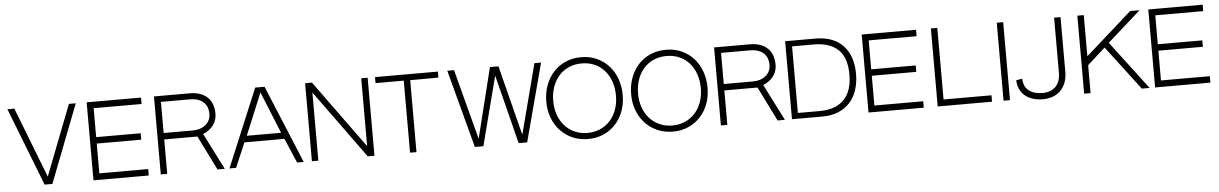

<svg xmlns="http://www.w3.org/2000/svg" viewBox="-34 -1297 11705 1844"><g transform="rotate(-5 5818.5 -375.5)"><path d="M641 -752H707L416 0H341L48 -752H115L378 -74Z M1345 -62V0H812V-752H1336V-690H874V-411H1303V-349H874V-62Z M1461 0V-752H1805Q1863 -752 1906 -736.5Q1949 -721 1978 -692Q2007 -663 2021 -623Q2035 -583 2035 -536Q2035 -472 1999 -424.5Q1963 -377 1900 -351L2078 0H2008L1843 -332H1523V0ZM1523 -394H1803Q1842 -394 1874 -404.5Q1906 -415 1929 -434.5Q1952 -454 1964.5 -481Q1977 -508 1977 -540Q1977 -572 1967 -600Q1957 -628 1935.5 -649Q1914 -670 1881 -682Q1848 -694 1803 -694H1523Z M2123 0 2437 -752H2527L2839 0H2775L2674 -237H2288L2187 0ZM2483 -701 2316 -298H2647Z M2918 0V-752H2984L3459 -98V-752H3521V0H3456L2980 -657V0Z M3864 0V-694H3592V-752H4198V-694L3926 -693V1Z M4489 0 4289 -752H4354L4532 -75L4700 -752H4782L4953 -78L5129 -752H5193L4993 0H4911L4743 -666L4571 0Z M5210 -373Q5210 -457 5236.5 -529.5Q5263 -602 5311 -655.5Q5359 -709 5427.5 -739.5Q5496 -770 5580 -770Q5664 -770 5731.5 -739Q5799 -708 5847 -654.5Q5895 -601 5921 -528.5Q5947 -456 5947 -373Q5947 -288 5920 -216.5Q5893 -145 5844 -92.5Q5795 -40 5728 -10.5Q5661 19 5580 19Q5499 19 5431 -10.5Q5363 -40 5314 -92.5Q5265 -145 5237.5 -216.5Q5210 -288 5210 -373ZM5277 -374Q5277 -299 5299.5 -237.5Q5322 -176 5362.5 -132Q5403 -88 5458.5 -64Q5514 -40 5580 -40Q5645 -40 5700.5 -64Q5756 -88 5796.5 -132Q5837 -176 5859.5 -237.5Q5882 -299 5882 -374Q5882 -447 5860.5 -508.5Q5839 -570 5800 -615Q5761 -660 5705 -685Q5649 -710 5580 -710Q5511 -710 5455 -685Q5399 -660 5359.5 -615Q5320 -570 5298.5 -508.5Q5277 -447 5277 -374Z M6028 -373Q6028 -457 6054.5 -529.5Q6081 -602 6129 -655.5Q6177 -709 6245.5 -739.5Q6314 -770 6398 -770Q6482 -770 6549.5 -739Q6617 -708 6665 -654.5Q6713 -601 6739 -528.5Q6765 -456 6765 -373Q6765 -288 6738 -216.5Q6711 -145 6662 -92.5Q6613 -40 6546 -10.5Q6479 19 6398 19Q6317 19 6249 -10.5Q6181 -40 6132 -92.5Q6083 -145 6055.5 -216.5Q6028 -288 6028 -373ZM6095 -374Q6095 -299 6117.5 -237.5Q6140 -176 6180.5 -132Q6221 -88 6276.5 -64Q6332 -40 6398 -40Q6463 -40 6518.5 -64Q6574 -88 6614.5 -132Q6655 -176 6677.5 -237.5Q6700 -299 6700 -374Q6700 -447 6678.5 -508.5Q6657 -570 6618 -615Q6579 -660 6523 -685Q6467 -710 6398 -710Q6329 -710 6273 -685Q6217 -660 6177.5 -615Q6138 -570 6116.5 -508.5Q6095 -447 6095 -374Z M6861 0V-752H7205Q7263 -752 7306 -736.5Q7349 -721 7378 -692Q7407 -663 7421 -623Q7435 -583 7435 -536Q7435 -472 7399 -424.5Q7363 -377 7300 -351L7478 0H7408L7243 -332H6923V0ZM6923 -394H7203Q7242 -394 7274 -404.5Q7306 -415 7329 -434.5Q7352 -454 7364.5 -481Q7377 -508 7377 -540Q7377 -572 7367 -600Q7357 -628 7335.5 -649Q7314 -670 7281 -682Q7248 -694 7203 -694H6923Z M7546 0V-752H7840Q7927 -752 7994 -726Q8061 -700 8106 -651.5Q8151 -603 8174 -534.5Q8197 -466 8197 -380Q8197 -296 8174 -226Q8151 -156 8106 -106Q8061 -56 7994 -28Q7927 0 7840 0ZM7608 -55H7818Q7970 -55 8051.5 -136.5Q8133 -218 8133 -381Q8133 -545 8051 -621Q7969 -697 7818 -697H7608Z M8817 -62V0H8284V-752H8808V-690H8346V-411H8775V-349H8346V-62Z M9475 -62V0H8951V-752H9013V-62Z M9586 0V-752H9648V0Z M9783 -195Q9785 -118 9834.5 -79.5Q9884 -41 9965 -41Q10046 -41 10092.5 -87.5Q10139 -134 10139 -225V-752H10201V-225Q10201 -167 10184 -122Q10167 -77 10136 -45.5Q10105 -14 10061.5 2.5Q10018 19 9964 19Q9913 19 9869.5 5.5Q9826 -8 9794.5 -33.5Q9763 -59 9744.5 -97.5Q9726 -136 9724 -185Z M10363 0V-752H10425V-355L10872 -752H10963L10641 -466L10994 0H10919L10597 -424L10425 -269V0Z M11580 -62V0H11047V-752H11571V-690H11109V-411H11538V-349H11109V-62Z"/></g></svg>

Font: Milkman
Style: Regular
Weight: 300
Designer: Giulia Boggio / Martin Desinde
Version: Version 1.000